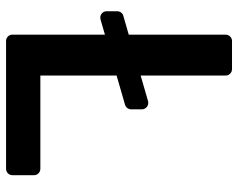

<svg xmlns="http://www.w3.org/2000/svg" viewBox="-94 -672 767 618"><g transform="rotate(90 289.0 -363.5)"><path d="M92 -20.6V-318.2L43 -304Q40.8 -303.3 37.3 -303.3Q28.8 -303.3 22.7 -309.3Q16.7 -315.3 16.7 -323.9V-357.6Q16.7 -364.7 20.8 -370.2Q24.9 -375.7 31.6 -377.5L92 -394.9V-706.7Q92 -715.2 98 -721.2Q104 -727.3 112.6 -727.3H202.8Q211.6 -727.3 217.7 -721.2Q223.7 -715.2 223.7 -706.7V-433.2L305.8 -457Q307.9 -457.7 311.4 -457.7Q320 -457.7 326.2 -451.7Q332.4 -445.7 332.4 -437.1V-402.7Q332.4 -395.6 328.1 -390.1Q323.9 -384.6 317.1 -382.8L223.7 -355.8V-110.4H523.4Q532.3 -110.4 538.4 -104.4Q544.4 -98.4 544.4 -89.8V-20.6Q544.4 -12.1 538.4 -6Q532.3 0 523.4 0H112.6Q104 0 98 -6Q92 -12.1 92 -20.6Z"/></g></svg>

Font: DeltaSans SemiBold
Style: Regular
Weight: 600
Designer: Rasmus Andersson
Foundry: rsms
Version: Version 3.012